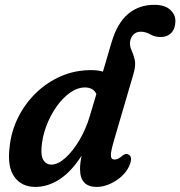

<svg xmlns="http://www.w3.org/2000/svg" viewBox="-20 -744 728 775"><path d="M501 -72.5Q484 -37 445.5 -13.2Q407 10.5 370 10.5Q303 10.5 303 -62Q303 -85 309.5 -116Q269 -52 221.2 -20.8Q173.5 10.5 123 10.5Q67 10.5 37.8 -30.5Q8.5 -71.5 19 -152Q25 -212 52 -267.5Q79 -323 123.2 -366.8Q167.5 -410.5 224.8 -435.8Q282 -461 348.5 -461Q374 -461 395.5 -455L430 -572Q453 -650.5 496.8 -687.5Q540.5 -724.5 602.5 -724.5Q645 -724.5 666.5 -705Q688 -685.5 688 -659.5Q688 -629 671.8 -611.8Q655.5 -594.5 629 -594.5Q605 -594.5 586.5 -605.2Q568 -616 548 -616Q530 -616 518.8 -604.5Q507.5 -593 505 -575.5Q503 -558 510.8 -541.5Q518.5 -525 523.8 -503Q529 -481 519 -446.5L439 -173.5Q427.5 -133.5 427.5 -116.8Q427.5 -100 443 -100Q457 -100 474.5 -116Q480.5 -120.5 486.5 -122.2Q492.5 -124 497.5 -120.5Q518.5 -112 501 -72.5ZM147.5 -145.5Q145 -112.5 156.2 -96Q167.5 -79.5 187 -79.5Q213.5 -79.5 243.8 -106.5Q274 -133.5 300.5 -178.2Q327 -223 342.5 -275.5L369 -364.5Q356.5 -391 323 -391Q292.5 -391 262.2 -369.5Q232 -348 207 -312Q182 -276 166 -232.5Q150 -189 147.5 -145.5Z"/></svg>

Font: Fraunces 72pt SuperSoft SemiBold
Style: Italic
Weight: 600
Italic angle: -16°
Version: Version 1.000;[b76b70a41]